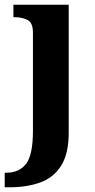

<svg xmlns="http://www.w3.org/2000/svg" viewBox="-40 -556 405 816"><path d="M-20 240V178H-13Q42 178 71 140Q100 102 100 0V-417Q100 -460 76.5 -471.5Q53 -483 21 -483H17V-536H252V8Q252 97 220 148Q188 199 131 219.5Q74 240 0 240Z"/></svg>

Font: Noto Serif Ethiopic
Style: Bold
Weight: 700
Designer: Monotype Design Team
Foundry: Monotype Imaging Inc.
Version: Version 2.102; ttfautohint (v1.8.4.7-5d5b)